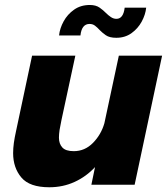

<svg xmlns="http://www.w3.org/2000/svg" viewBox="-20 -760 687 790"><path d="M183 10.5Q101.5 10.5 67.8 -29.8Q34 -70 34 -130Q34 -150 37 -171.8Q40 -193.5 46 -220.5L112 -531H290L233 -266.5Q228 -243.5 225.2 -225.8Q222.5 -208 222.5 -193.5Q222.5 -168.5 236.5 -153.2Q250.5 -138 283.5 -138Q329 -138 362.5 -172Q396 -206 409.5 -253L469 -531H647L534 0H356L371 -72.5Q335 -33.5 287 -11.5Q239 10.5 183 10.5ZM581.5 -728.5Q578.5 -699.5 563 -671Q547.5 -642.5 521 -623.5Q494.5 -604.5 458.5 -604.5Q430.5 -604.5 415.2 -615.2Q400 -626 390.5 -636Q380.5 -647 371 -654.2Q361.5 -661.5 348.5 -661.5Q316 -661.5 311 -614H223Q226 -643.5 241.8 -672.2Q257.5 -701 284.8 -720.2Q312 -739.5 349.5 -739.5Q374.5 -739.5 390 -728.5Q405.5 -717.5 415.5 -707Q425.5 -697 436.2 -689.8Q447 -682.5 459 -682.5Q487.5 -682.5 493 -728.5Z"/></svg>

Font: Epilogue ExtraBold
Style: Italic
Weight: 800
Italic angle: -12°
Designer: Tyler Finck
Foundry: Etcetera Type Co
Version: Version 2.111; ttfautohint (v1.8.3)